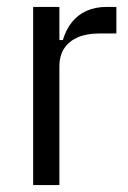

<svg xmlns="http://www.w3.org/2000/svg" viewBox="-20 -536 372 556"><path d="M152 0H76V-516H152V-420H162Q171 -450 188 -471.5Q205 -493 230.5 -504.5Q256 -516 289 -516H317V-439H267Q231 -439 205.5 -428Q180 -417 166 -396Q152 -375 152 -343Z"/></svg>

Font: IBM Plex Sans Condensed
Style: Regular
Weight: 400
Width: 3
Designer: Mike Abbink, Paul van der Laan, Pieter van Rosmalen
Foundry: Bold Monday
Version: Version 3.201